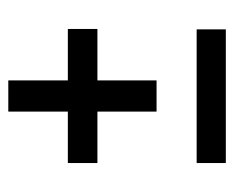

<svg xmlns="http://www.w3.org/2000/svg" viewBox="-72 -506 577 474"><g transform="rotate(-90 217.0 -268.5)"><path d="M256 -537V-390H383V-317H256V-171H179V-317H52V-390H179V-537ZM52 0V-72H382V0Z"/></g></svg>

Font: Fira Sans Condensed
Style: Regular
Weight: 400
Width: 3
Designer: Carrois Corporate & Edenspiekermann AG
Foundry: Carrois Corporate GbR & Edenspiekermann AG
Version: Version 4.202;PS 004.202;hotconv 1.0.88;makeotf.lib2.5.64775